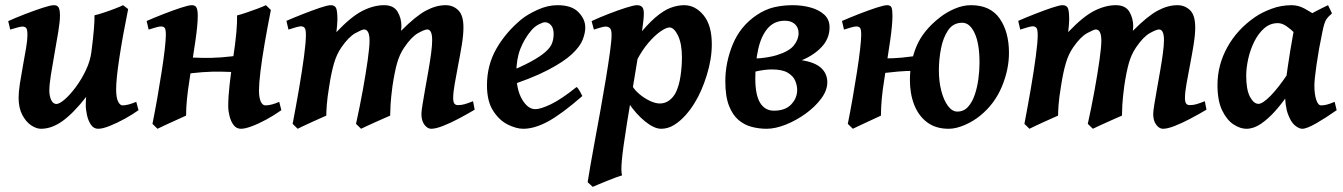

<svg xmlns="http://www.w3.org/2000/svg" viewBox="-20 -477 5182 741"><path d="M311 -72.8Q311 -86.9 312.5 -103Q264.2 -41 222.2 -10.5Q180.2 20 138.2 20Q120.1 20 100.1 6.6Q80.1 -6.8 65.9 -33.7Q51.8 -60.5 51.8 -100.1Q51.8 -122.1 56.9 -155.3Q62 -188.5 68.8 -224.9Q75.7 -261.2 80.8 -292.5Q85.9 -323.7 85.9 -341.8Q85.9 -364.3 80.6 -369.4Q75.2 -374.5 66.4 -374.5Q60.1 -374.5 44.4 -370.1Q28.8 -365.7 19.5 -362.8L11.7 -395.5Q39.6 -408.2 76.2 -422.4Q112.8 -436.5 144.3 -446.8Q175.8 -457 187.5 -457Q201.7 -457 206.5 -447.8Q211.4 -438.5 211.4 -416Q211.4 -394.5 205.1 -355.5Q198.7 -316.4 190.7 -272Q182.6 -227.5 176.5 -188.5Q170.4 -149.4 170.4 -127.9Q170.4 -106 177.7 -90.8Q185.1 -75.7 197.8 -75.7Q209.5 -75.7 230 -93.5Q250.5 -111.3 272.5 -140.9Q294.4 -170.4 311.5 -206.3Q328.6 -242.2 333 -278.3Q339.8 -332 342.5 -366Q345.2 -399.9 344.7 -418Q356.4 -420.4 379.6 -428Q402.8 -435.5 424.8 -444.1Q446.8 -452.6 455.1 -457L474.6 -441.9Q453.6 -338.9 440.9 -255.4Q428.2 -171.9 428.2 -133.3Q428.2 -99.6 435.8 -85Q443.4 -70.3 453.1 -70.3Q473.1 -70.3 505.9 -84L514.6 -51.8Q492.2 -35.6 462.2 -19Q432.1 -2.4 404.1 8.8Q376 20 358.9 20Q341.8 20 331.3 4.9Q320.8 -10.3 315.9 -32Q311 -53.7 311 -72.8Z M698.2 -30.8Q690.4 -27.3 667.2 -16.8Q644 -6.3 620.6 4.4Q597.2 15.1 587.9 20L568.4 1Q578.1 -47.4 587.4 -100.3Q596.7 -153.3 604.2 -202.1Q611.8 -251 616 -288.3Q620.1 -325.7 620.1 -342.8Q620.1 -365.2 615 -370.1Q609.9 -375 601.1 -375Q594.7 -375 580.1 -370.8Q565.4 -366.7 553.7 -362.8L545.9 -396Q573.7 -408.2 609.9 -422.4Q646 -436.5 677.2 -446.8Q708.5 -457 720.2 -457Q733.9 -457 738.5 -447.5Q743.2 -438 743.2 -416Q743.2 -382.3 734.6 -322.5Q726.1 -262.7 712.4 -175.8Q704.6 -127 701.4 -93.3Q698.2 -59.6 698.2 -30.8ZM931.2 -250 912.6 -197.3Q870.6 -199.7 835.2 -200.4Q799.8 -201.2 762.2 -198.5Q724.6 -195.8 676.3 -188.5L663.1 -203.1Q665.5 -210.4 671.9 -229.7Q678.2 -249 682.1 -256.8Q725.1 -254.4 760.7 -253.7Q796.4 -252.9 833.7 -255.6Q871.1 -258.3 918.5 -265.6ZM1065.9 -51.8Q1037.6 -31.7 1007.3 -15.4Q977.1 1 951.2 10.5Q925.3 20 910.2 20Q892.6 20 881.8 5.9Q871.1 -8.3 866 -28.6Q860.8 -48.8 860.8 -66.4Q860.8 -104.5 866.2 -150.9Q871.6 -197.3 877.9 -240.2Q889.2 -314.9 892.3 -352.8Q895.5 -390.6 895 -417.5Q907.7 -420.4 929.9 -428Q952.1 -435.5 973.9 -443.6Q995.6 -451.7 1006.3 -457L1025.4 -438.5Q1011.7 -369.6 1001.2 -308.3Q990.7 -247.1 985.1 -200.4Q979.5 -153.8 979.5 -127.9Q979.5 -101.1 986.1 -85.7Q992.7 -70.3 1004.4 -70.3Q1016.6 -70.3 1030 -74Q1043.5 -77.6 1057.6 -84Z M1812 -53.7Q1782.2 -36.1 1750 -19Q1717.8 -2 1689.7 9Q1661.6 20 1644 20Q1629.9 20 1618.2 4.6Q1606.4 -10.7 1606.4 -37.1Q1606.4 -47.4 1610.6 -73.2Q1614.7 -99.1 1620.8 -133.3Q1627 -167.5 1633.3 -203.6Q1639.6 -239.7 1643.8 -271Q1647.9 -302.2 1647.9 -321.8Q1647.9 -363.3 1628.9 -363.3Q1618.7 -363.3 1593 -348.9Q1567.4 -334.5 1539.6 -293Q1522 -267.1 1512.5 -233.4Q1502.9 -199.7 1494.6 -144Q1488.8 -99.6 1487.3 -72.3Q1485.8 -44.9 1485.8 -30.8Q1479 -27.8 1463.4 -21Q1447.8 -14.2 1429.4 -5.9Q1411.1 2.4 1395.5 9.5Q1379.9 16.6 1373.5 20L1354 1Q1368.7 -65.4 1380.4 -130.1Q1392.1 -194.8 1399.2 -245.4Q1406.2 -295.9 1406.2 -319.8Q1406.2 -363.3 1384.8 -363.3Q1377.4 -363.3 1351.6 -349.1Q1325.7 -335 1297.4 -293.9Q1279.8 -268.6 1269.3 -233.4Q1258.8 -198.2 1250.5 -144Q1243.2 -99.6 1241.2 -72.3Q1239.3 -44.9 1239.3 -30.8Q1232.9 -27.8 1217.3 -21Q1201.7 -14.2 1183.6 -5.9Q1165.5 2.4 1150.4 9.5Q1135.3 16.6 1128.9 20L1109.4 1Q1122.6 -67.9 1134.3 -136Q1146 -204.1 1153.3 -259Q1160.6 -314 1160.6 -341.8Q1160.6 -364.3 1155.3 -369.9Q1149.9 -375.5 1141.6 -375.5Q1135.3 -375.5 1120.1 -371.1Q1105 -366.7 1093.3 -362.8L1085.4 -396.5Q1113.3 -408.7 1148.7 -422.6Q1184.1 -436.5 1214.4 -446.8Q1244.6 -457 1256.3 -457Q1271.5 -457 1276.9 -446.3Q1282.2 -435.5 1282.2 -400.9Q1282.2 -393.1 1281 -379.4Q1279.8 -365.7 1278.3 -353Q1335.9 -413.6 1379.2 -435.3Q1422.4 -457 1462.4 -457Q1499 -457 1514.2 -432.1Q1529.3 -407.2 1529.3 -375Q1529.3 -368.7 1527.8 -357.9Q1584.5 -415 1623.8 -436Q1663.1 -457 1699.7 -457Q1728.5 -457 1748.5 -437.7Q1768.6 -418.5 1768.6 -371.1Q1768.6 -343.3 1762.5 -305.2Q1756.3 -267.1 1748.5 -227.3Q1740.7 -187.5 1734.9 -153.3Q1729 -119.1 1729 -99.1Q1729 -82.5 1733.9 -76.9Q1738.8 -71.3 1747.1 -71.3Q1761.2 -71.3 1773.7 -75Q1786.1 -78.6 1805.7 -86.4Z M2238.8 -371.1Q2238.8 -349.6 2228.8 -323.7Q2218.8 -297.9 2187.5 -268.3Q2156.2 -238.8 2093.3 -206.1Q2030.3 -173.3 1923.8 -139.2L1920.4 -189.9Q1987.3 -216.8 2026.6 -238Q2065.9 -259.3 2085.4 -276.9Q2105 -294.4 2110.8 -310.8Q2116.7 -327.1 2116.7 -345.7Q2116.7 -368.2 2106.7 -379.6Q2096.7 -391.1 2083 -391.1Q2075.2 -391.1 2059.1 -382.8Q2043 -374.5 2030.8 -359.9Q2004.4 -329.1 1988.5 -289.1Q1972.7 -249 1972.7 -195.3Q1972.7 -131.3 1994.9 -93.5Q2017.1 -55.7 2045.9 -55.7Q2066.4 -55.7 2106.2 -74.7Q2146 -93.8 2205.1 -141.1Q2210.4 -138.2 2218.3 -124Q2226.1 -109.9 2227.5 -106.4Q2147.5 -36.6 2095.2 -8.3Q2043 20 1999.5 20Q1972.7 20 1939.7 3.7Q1906.7 -12.7 1883.1 -49.6Q1859.4 -86.4 1859.4 -147.9Q1859.4 -224.6 1895 -287.8Q1930.7 -351.1 1992.2 -402.3Q2014.2 -420.4 2053.5 -438.7Q2092.8 -457 2131.3 -457Q2186.5 -457 2212.6 -429.9Q2238.8 -402.8 2238.8 -371.1Z M2727.1 -306.2Q2727.1 -249 2707.8 -187Q2688.5 -125 2661.6 -81.1Q2647 -56.6 2626.7 -33.4Q2606.4 -10.3 2582.3 4.9Q2558.1 20 2531.7 20Q2504.9 20 2469.7 -8.3Q2434.6 -36.6 2403.8 -82.5L2418.9 -147.5Q2428.7 -129.9 2447.5 -114Q2466.3 -98.1 2487.8 -87.9Q2509.3 -77.6 2526.4 -77.6Q2546.9 -77.6 2563.2 -89.8Q2579.6 -102.1 2588.9 -121.6Q2601.1 -147.5 2606.4 -183.6Q2611.8 -219.7 2611.8 -256.3Q2611.8 -308.1 2596.7 -339.6Q2581.5 -371.1 2563.5 -371.1Q2551.8 -371.1 2529.5 -356Q2507.3 -340.8 2482.2 -311.5Q2457 -282.2 2436 -240.7L2432.6 -325.7Q2475.6 -380.9 2508.8 -409.2Q2542 -437.5 2569.1 -447.3Q2596.2 -457 2620.1 -457Q2663.6 -457 2695.3 -418.2Q2727.1 -379.4 2727.1 -306.2ZM2464.8 -424.8Q2464.8 -403.8 2457.8 -356.4Q2450.7 -309.1 2436.3 -223.6Q2421.9 -138.2 2399.9 -2.9Q2383.8 97.7 2379.9 142.1Q2376 186.5 2380.9 199.7Q2373.5 201.7 2357.7 207.5Q2341.8 213.4 2323.2 220.9Q2304.7 228.5 2289.3 234.9Q2273.9 241.2 2267.6 244.1L2248 226.1Q2250.5 207.5 2258.1 164.6Q2265.6 121.6 2276.1 64.5Q2286.6 7.3 2297.9 -54.7Q2309.1 -116.7 2318.6 -174.6Q2328.1 -232.4 2334.2 -276.9Q2340.3 -321.3 2340.3 -341.8Q2340.3 -364.3 2333 -369.4Q2325.7 -374.5 2317.4 -374.5Q2311 -374.5 2295.4 -370.1Q2279.8 -365.7 2272 -362.8L2263.2 -395.5Q2292 -409.2 2328.6 -423.3Q2365.2 -437.5 2396 -447.3Q2426.8 -457 2438.5 -457Q2450.7 -457 2457.8 -450.4Q2464.8 -443.8 2464.8 -424.8Z M2966.8 -49.8Q3010.7 -49.8 3033.7 -74.2Q3056.6 -98.6 3056.6 -129.9Q3056.6 -147.5 3048.8 -165.8Q3041 -184.1 3020 -196.5Q2999 -209 2958.5 -209Q2930.2 -209 2893.8 -200.4Q2857.4 -191.9 2837.4 -182.6V-249Q2927.7 -249 2976.3 -263.7Q3024.9 -278.3 3043.5 -301.3Q3062 -324.2 3062 -349.1Q3062 -370.6 3047.9 -383.8Q3033.7 -397 3009.3 -397Q2968.3 -397 2943.1 -367.9Q2918 -338.9 2906.5 -288.6Q2895 -238.3 2895 -174.3Q2895 -109.9 2913.8 -79.8Q2932.6 -49.8 2966.8 -49.8ZM3039.6 -457Q3075.2 -457 3107.7 -448.2Q3140.1 -439.5 3160.9 -420.7Q3181.6 -401.9 3181.6 -371.6Q3181.6 -328.6 3151.4 -296.1Q3121.1 -263.7 3074.2 -244.6Q3126.5 -236.3 3149.7 -214.1Q3172.9 -191.9 3172.9 -159.7Q3172.9 -127.9 3149.2 -96.2Q3125.5 -64.5 3088.9 -38.1Q3052.2 -11.7 3012 4.2Q2971.7 20 2938.5 20Q2910.2 20 2882.1 12.9Q2854 5.9 2830.8 -13.4Q2807.6 -32.7 2793.5 -68.8Q2779.3 -105 2779.3 -163.6Q2779.3 -235.8 2808.1 -305.9Q2836.9 -376 2900.4 -418.9Q2933.1 -440.9 2967.3 -449Q3001.5 -457 3039.6 -457Z M3379.9 -30.8Q3373.5 -27.8 3358.4 -20.8Q3343.3 -13.7 3325.2 -5.4Q3307.1 2.9 3292.2 10Q3277.3 17.1 3271.5 20L3252 1Q3261.7 -47.4 3271 -100.3Q3280.3 -153.3 3287.8 -202.1Q3295.4 -251 3299.6 -288.3Q3303.7 -325.7 3303.7 -342.8Q3303.7 -365.2 3298.6 -370.1Q3293.5 -375 3284.7 -375Q3278.3 -375 3263.7 -370.8Q3249 -366.7 3237.3 -362.8L3229.5 -396Q3257.3 -408.2 3293.5 -422.4Q3329.6 -436.5 3360.8 -446.8Q3392.1 -457 3403.8 -457Q3417.5 -457 3420.9 -447.5Q3424.3 -438 3424.3 -416Q3424.3 -382.3 3415.8 -322.5Q3407.2 -262.7 3393.6 -175.8Q3385.7 -127 3382.8 -93.3Q3379.9 -59.6 3379.9 -30.8ZM3874 -272.9Q3874 -208 3846.2 -141.8Q3818.4 -75.7 3763.2 -30.8Q3737.8 -9.8 3703.9 5.1Q3669.9 20 3641.6 20Q3591.8 20 3558.6 -4.6Q3525.4 -29.3 3508.5 -72Q3491.7 -114.7 3491.7 -168Q3491.7 -237.8 3517.3 -298.8Q3543 -359.9 3607.9 -410.2Q3632.8 -429.7 3664.6 -443.4Q3696.3 -457 3727.5 -457Q3802.2 -457 3838.1 -405.5Q3874 -354 3874 -272.9ZM3760.3 -234.9Q3760.3 -309.1 3741.5 -349.1Q3722.7 -389.2 3693.8 -389.2Q3658.7 -389.2 3639.2 -360.4Q3619.6 -331.5 3611.6 -289.3Q3603.5 -247.1 3603.5 -205.6Q3603.5 -162.1 3613 -125.7Q3622.6 -89.4 3638.7 -67.9Q3654.8 -46.4 3674.8 -46.4Q3699.2 -46.4 3715.6 -64.2Q3731.9 -82 3741.7 -110.6Q3751.5 -139.2 3755.9 -171.9Q3760.3 -204.6 3760.3 -234.9ZM3530.3 -245.6 3512.2 -203.6Q3476.6 -203.6 3446.5 -200.9Q3416.5 -198.2 3378.4 -193.8L3364.7 -207.5Q3367.2 -214.8 3373 -229.2Q3378.9 -243.7 3383.3 -251.5Q3430.2 -251.5 3459 -254.4Q3487.8 -257.3 3517.1 -261.2Z M4636.2 -53.7Q4606.4 -36.1 4574.2 -19Q4542 -2 4513.9 9Q4485.8 20 4468.3 20Q4454.1 20 4442.4 4.6Q4430.7 -10.7 4430.7 -37.1Q4430.7 -47.4 4434.8 -73.2Q4439 -99.1 4445.1 -133.3Q4451.2 -167.5 4457.5 -203.6Q4463.9 -239.7 4468 -271Q4472.2 -302.2 4472.2 -321.8Q4472.2 -363.3 4453.1 -363.3Q4442.9 -363.3 4417.2 -348.9Q4391.6 -334.5 4363.8 -293Q4346.2 -267.1 4336.7 -233.4Q4327.1 -199.7 4318.8 -144Q4313 -99.6 4311.5 -72.3Q4310.1 -44.9 4310.1 -30.8Q4303.2 -27.8 4287.6 -21Q4272 -14.2 4253.7 -5.9Q4235.4 2.4 4219.7 9.5Q4204.1 16.6 4197.8 20L4178.2 1Q4192.9 -65.4 4204.6 -130.1Q4216.3 -194.8 4223.4 -245.4Q4230.5 -295.9 4230.5 -319.8Q4230.5 -363.3 4209 -363.3Q4201.7 -363.3 4175.8 -349.1Q4149.9 -335 4121.6 -293.9Q4104 -268.6 4093.5 -233.4Q4083 -198.2 4074.7 -144Q4067.4 -99.6 4065.4 -72.3Q4063.5 -44.9 4063.5 -30.8Q4057.1 -27.8 4041.5 -21Q4025.9 -14.2 4007.8 -5.9Q3989.7 2.4 3974.6 9.5Q3959.5 16.6 3953.1 20L3933.6 1Q3946.8 -67.9 3958.5 -136Q3970.2 -204.1 3977.5 -259Q3984.9 -314 3984.9 -341.8Q3984.9 -364.3 3979.5 -369.9Q3974.1 -375.5 3965.8 -375.5Q3959.5 -375.5 3944.3 -371.1Q3929.2 -366.7 3917.5 -362.8L3909.7 -396.5Q3937.5 -408.7 3972.9 -422.6Q4008.3 -436.5 4038.6 -446.8Q4068.8 -457 4080.6 -457Q4095.7 -457 4101.1 -446.3Q4106.4 -435.5 4106.4 -400.9Q4106.4 -393.1 4105.2 -379.4Q4104 -365.7 4102.5 -353Q4160.2 -413.6 4203.4 -435.3Q4246.6 -457 4286.6 -457Q4323.2 -457 4338.4 -432.1Q4353.5 -407.2 4353.5 -375Q4353.5 -368.7 4352.1 -357.9Q4408.7 -415 4448 -436Q4487.3 -457 4523.9 -457Q4552.7 -457 4572.8 -437.7Q4592.8 -418.5 4592.8 -371.1Q4592.8 -343.3 4586.7 -305.2Q4580.6 -267.1 4572.8 -227.3Q4564.9 -187.5 4559.1 -153.3Q4553.2 -119.1 4553.2 -99.1Q4553.2 -82.5 4558.1 -76.9Q4563 -71.3 4571.3 -71.3Q4585.4 -71.3 4597.9 -75Q4610.4 -78.6 4629.9 -86.4Z M5138.7 -51.8Q5097.2 -22.5 5060.1 -1.2Q5022.9 20 5005.9 20Q4994.1 20 4978.3 7.6Q4962.4 -4.9 4950.7 -36.6Q4939 -68.4 4939 -126.5Q4939 -137.7 4942.1 -162.6Q4945.3 -187.5 4950 -219Q4954.6 -250.5 4959.7 -282Q4964.8 -313.5 4969.5 -338.4Q4974.1 -363.3 4976.1 -375Q4978 -384.3 5001 -399.9Q5023.9 -415.5 5053.7 -431.2Q5083.5 -446.8 5105.5 -457L5120.6 -425.3Q5104.5 -411.6 5097.7 -400.4Q5090.8 -389.2 5084 -356Q5069.3 -286.1 5061 -227.5Q5052.7 -168.9 5052.7 -147.5Q5052.7 -113.8 5059.8 -92Q5066.9 -70.3 5078.6 -70.3Q5088.4 -70.3 5099.9 -73Q5111.3 -75.7 5130.9 -84ZM5092.3 -400.4Q5078.1 -390.6 5065.2 -369.4Q5052.2 -348.1 5041.3 -330.1Q5030.3 -312 5021.5 -312Q5015.1 -312 5003.4 -323.2Q4991.7 -334.5 4976.6 -349.6Q4961.4 -364.7 4944.6 -376.2Q4927.7 -387.7 4911.6 -387.7Q4881.3 -387.7 4858.4 -367.2Q4835.4 -346.7 4820.1 -315.2Q4804.7 -283.7 4797.1 -248.8Q4789.6 -213.9 4789.6 -185.1Q4789.6 -130.4 4804.2 -103.3Q4818.8 -76.2 4836.9 -76.2Q4853 -76.2 4884 -107.7Q4915 -139.2 4953.6 -197.8L4944.8 -103.5Q4924.3 -73.7 4898.7 -45.4Q4873 -17.1 4845.5 1.5Q4817.9 20 4790 20Q4766.6 20 4740.7 3.2Q4714.8 -13.7 4696.8 -50.8Q4678.7 -87.9 4678.7 -148.9Q4678.7 -226.1 4716.8 -294.9Q4754.9 -363.8 4823.7 -411.1Q4850.1 -429.2 4887.2 -443.1Q4924.3 -457 4965.3 -457Q4990.7 -457 5015.6 -443.4Q5040.5 -429.7 5060.5 -415.8Q5080.6 -401.9 5092.3 -400.4Z"/></svg>

Font: Gentium Plus
Style: Bold Italic
Weight: 700
Italic angle: -8°
Designer: Victor Gaultney, Annie Olsen, Iska Routamaa, Becca Hirsbrunner
Foundry: SIL International
Version: Version 6.101